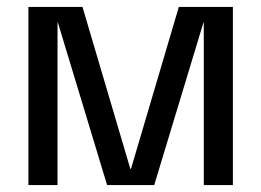

<svg xmlns="http://www.w3.org/2000/svg" viewBox="-20 -534 754 554"><path d="M62 0V-514H218L356 -47H358L496 -514H652V0H568V-469H567L425 0H289L147 -469H146V0Z"/></svg>

Font: TikTok Sans 24pt
Style: Regular
Weight: 400
Version: Version 4.000